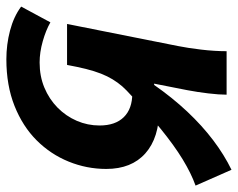

<svg xmlns="http://www.w3.org/2000/svg" viewBox="-134 -460 740 597"><g transform="rotate(90 235.5 -161.0)"><path d="M11 0 79.7 -345.2Q85.7 -375 90.7 -416.7Q95.7 -458.4 95.7 -496.1H230.9Q230.9 -472.7 226.9 -439.2Q222.9 -405.6 216.9 -374L196.6 -270.8H200.6Q240.2 -327.6 283.4 -373.6Q326.7 -419.6 372.3 -454.2Q418 -488.8 464.4 -511.3L513.6 -399.6Q475.6 -386 432 -359.5Q388.5 -333 336 -290.2Q283.5 -247.4 218 -185.2Q191.3 -159.7 173.9 -124.6Q156.5 -89.5 144.4 -30.4L138.4 0ZM120.7 188.7Q75 188.7 31.5 177.3Q-12.1 165.8 -43 142.7L6 51.8Q30.6 65.9 64.9 75.6Q99.1 85.3 130.9 85.3Q173.5 85.3 209 70.5Q244.5 55.7 271.1 29.6Q297.6 3.4 312.2 -30.3Q326.7 -64.1 326.7 -101.1Q326.7 -150 300.8 -176.4Q274.9 -202.9 226.5 -202.9L276.5 -286.6Q364.7 -286.6 413.3 -243.5Q461.8 -200.4 461.8 -121.9Q461.8 -61.2 439 -5.1Q416.2 51.1 372.9 94.5Q329.6 137.9 265.9 163.3Q202.2 188.7 120.7 188.7Z"/></g></svg>

Font: Source Sans 3
Style: Italic
Weight: 200
Italic angle: -11°
Designer: Paul D. Hunt
Foundry: Adobe
Version: Version 3.046;hotconv 1.0.118;makeotfexe 2.5.65603